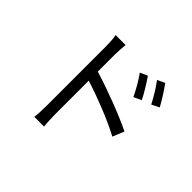

<svg xmlns="http://www.w3.org/2000/svg" viewBox="-169 -1033 1339 1339"><g transform="rotate(45 500.0 -363.5)"><path d="M871 -622C847 -668 803 -735 777 -770L722 -744C756 -699 788 -646 815 -594ZM747 -569C724 -616 682 -683 656 -720L601 -695C634 -650 665 -595 690 -543ZM389 -657C389 -687 392 -730 395 -761H297C303 -730 305 -685 305 -657V-75C305 -38 303 11 299 43H395C391 11 389 -43 389 -75V-404C500 -369 673 -303 781 -244L816 -329C710 -382 521 -453 389 -493Z"/></g></svg>

Font: Noto Sans JP Regular
Style: Regular
Weight: 400
Designer: Ryoko NISHIZUKA (kana & ideographs); Paul D. Hunt (Latin, Greek & Cyrillic); Wenlong ZHANG (bopomofo); Sandoll Communica
Foundry: Adobe Systems Incorporated
Version: Version 1.004;PS 1.004;hotconv 1.0.82;makeotf.lib2.5.63406